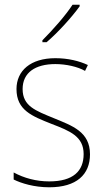

<svg xmlns="http://www.w3.org/2000/svg" viewBox="-20 -785 444 815"><path d="M318 -758V-765H288C258 -719 205 -659 160 -614V-606H178C226 -647 284 -711 318 -758ZM362 -130C362 -226 287 -251 207 -284C132 -315 76 -334 76 -407C76 -477 130 -513 215 -513C260 -513 310 -502 341 -484L353 -509C317 -526 269 -538 215 -538C110 -538 50 -485 50 -407C50 -317 116 -292 199 -259C277 -229 335 -206 335 -131C335 -59 291 -15 189 -15C134 -15 82 -29 38 -53V-23C70 -7 125 10 189 10C305 10 362 -44 362 -130Z"/></svg>

Font: Noto Sans Gurmukhi SemiCondensed Thin
Style: Regular
Weight: 100
Width: 4
Designer: Jelle Bosma - Monotype Design Team
Foundry: Monotype Imaging Inc.
Version: Version 2.004